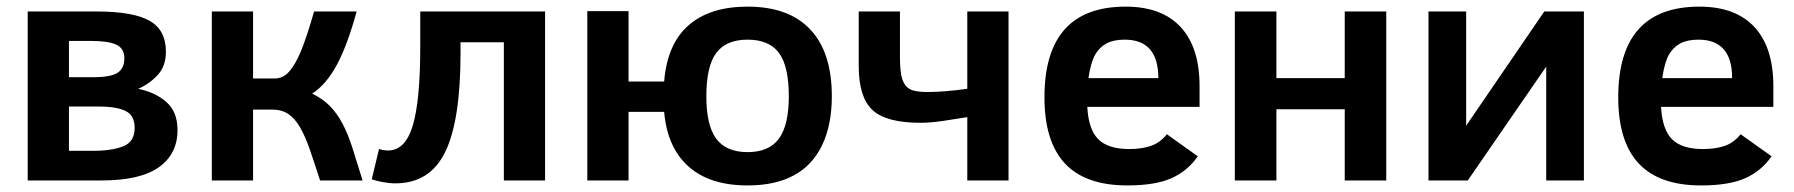

<svg xmlns="http://www.w3.org/2000/svg" viewBox="-20 -547 5438 582"><path d="M518.1 -152.8Q518.1 -80.1 461.4 -40Q404.8 0 288.1 0H64V-512.2H272Q383.8 -512.2 433.3 -484.1Q482.9 -456.1 482.9 -390.1Q482.9 -346.2 457.5 -319.1Q432.1 -292 398.9 -277.8Q451.2 -267.1 484.6 -237.5Q518.1 -208 518.1 -152.8ZM356.9 -370.1Q356.9 -400.9 332 -411.9Q307.1 -422.9 257.8 -422.9H189V-313H263.2Q315.9 -313 336.4 -326.4Q356.9 -339.8 356.9 -370.1ZM388.2 -159.2Q388.2 -196.8 361.1 -210.4Q334 -224.1 277.8 -224.1H189V-89.8H262.2Q318.8 -89.8 353.5 -103.5Q388.2 -117.2 388.2 -159.2Z M747.1 -512.2V-309.1H813Q837.9 -309.1 856.4 -329.8Q875 -350.6 892.1 -391.6Q909.2 -432.6 932.1 -512.2H1061Q1033.7 -411.6 1001.7 -351.6Q969.7 -291.5 926.3 -263.2Q958 -248 980 -225.6Q1002 -203.1 1018.6 -171.6Q1035.2 -140.1 1048.6 -97.7Q1062 -55.2 1079.1 0H950.2Q933.1 -53.2 919.2 -93.5Q905.3 -133.8 889.6 -160.9Q874 -188 854 -201.4Q834 -214.8 805.2 -214.8H747.1V0H622.1V-512.2Z M1376 -418.9V-387.2Q1376 -181.6 1329.6 -86.4Q1283.2 8.8 1178.2 8.8Q1161.1 8.8 1139.6 4.9Q1118.2 1 1106.9 -3.9L1128.9 -95.2Q1144 -90.8 1156.2 -90.8Q1208.5 -90.8 1231.2 -166.3Q1253.9 -241.7 1253.9 -405.8V-512.2H1632.3V0H1507.3V-418.9Z M1885.3 0H1760.3V-513.2H1885.3V-299.8H1993.2Q2002.4 -413.6 2067.1 -470.2Q2131.8 -526.9 2246.1 -526.9Q2371.1 -526.9 2436.3 -457.5Q2501.5 -388.2 2501.5 -254.9Q2501.5 -168.9 2472.4 -107.7Q2443.4 -46.4 2386.7 -15.6Q2330.1 15.1 2246.1 15.1Q2131.3 15.1 2066.9 -42.5Q2002.4 -100.1 1993.2 -208H1885.3ZM2371.1 -254.9Q2371.1 -346.2 2341.3 -386.5Q2311.5 -426.8 2246.1 -426.8Q2181.2 -426.8 2151.1 -386.5Q2121.1 -346.2 2121.1 -254.9Q2121.1 -167 2151.1 -126.5Q2181.2 -85.9 2246.1 -85.9Q2311.5 -85.9 2341.3 -127Q2371.1 -168 2371.1 -254.9Z M2583 -512.2H2708V-375Q2708 -329.1 2714.8 -307.6Q2721.7 -286.1 2737.5 -277.1Q2753.4 -268.1 2791 -268.1Q2841.3 -268.1 2912.1 -277.8V-512.2H3037.1V0H2912.1V-191.9Q2876 -186 2838.1 -180.4Q2800.3 -174.8 2770 -174.8Q2666.5 -174.8 2624.8 -213.4Q2583 -252 2583 -347.2Z M3275.9 -223.1Q3279.3 -154.8 3309.1 -125Q3338.9 -95.2 3402.8 -95.2Q3439.9 -95.2 3468 -104.5Q3496.1 -113.8 3517.1 -140.1L3610.8 -73.2Q3580.1 -28.8 3531 -6.8Q3481.9 15.1 3397 15.1Q3270.5 15.1 3208.3 -51.3Q3146 -117.7 3146 -252Q3146 -526.9 3392.1 -526.9Q3501.5 -526.9 3558.8 -465.1Q3616.2 -403.3 3616.2 -285.2V-223.1ZM3491.2 -310.1Q3491.2 -426.8 3389.2 -426.8Q3355.5 -426.8 3334 -415.3Q3312.5 -403.8 3299.6 -381.1Q3286.6 -358.4 3279.3 -310.1Z M4182.1 0H4056.2V-215.8H3849.1V0H3723.1V-512.2H3849.1V-310.1H4056.2V-512.2H4182.1Z M4429.2 0H4310.1V-512.2H4424.3V-166L4661.1 -512.2H4781.2V0H4667V-345.2Z M5015.1 -223.1Q5018.6 -154.8 5048.3 -125Q5078.1 -95.2 5142.1 -95.2Q5179.2 -95.2 5207.3 -104.5Q5235.4 -113.8 5256.3 -140.1L5350.1 -73.2Q5319.3 -28.8 5270.3 -6.8Q5221.2 15.1 5136.2 15.1Q5009.8 15.1 4947.5 -51.3Q4885.3 -117.7 4885.3 -252Q4885.3 -526.9 5131.3 -526.9Q5240.7 -526.9 5298.1 -465.1Q5355.5 -403.3 5355.5 -285.2V-223.1ZM5230.5 -310.1Q5230.5 -426.8 5128.4 -426.8Q5094.7 -426.8 5073.2 -415.3Q5051.8 -403.8 5038.8 -381.1Q5025.9 -358.4 5018.6 -310.1Z"/></svg>

Font: Clear Sans
Style: Bold
Weight: 700
Foundry: Intel Corporation
Version: Version 1.00